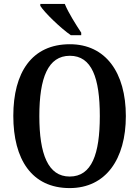

<svg xmlns="http://www.w3.org/2000/svg" viewBox="-20 -951 711 981"><path d="M342 -771H395V-784C370 -822 329 -886 311 -931H186V-921C208 -886 290 -807 342 -771ZM336 10C520 10 623 -137 623 -358C623 -580 520 -725 337 -725C142 -725 48 -580 48 -359C48 -137 142 10 336 10ZM336 -49C225 -49 181 -164 181 -358C181 -553 225 -666 337 -666C449 -666 490 -553 490 -358C490 -164 449 -49 336 -49Z"/></svg>

Font: Noto Serif Devanagari Condensed SemiBold
Style: Regular
Weight: 600
Width: 3
Designer: Universal Thirst, Indian Type Foundry and the Monotype Design Team
Foundry: Monotype Imaging Inc.
Version: Version 2.004